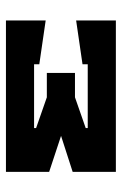

<svg xmlns="http://www.w3.org/2000/svg" viewBox="101 -842 419 662"><g transform="rotate(90 311.0 -510.5)"><path d="M50 -321V-458L201 -436V-418H421V-425L315 -462H231V-559H315L421 -596V-603H201V-585L50 -563V-700H572V-551L448 -511L572 -470V-321Z"/></g></svg>

Font: Stalinist One
Style: Regular
Weight: 400
Designer: Jovanny Lemonad
Foundry: Alexey Maslov, Jovanny Lemonad
Version: Version 3.004